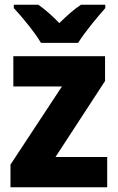

<svg xmlns="http://www.w3.org/2000/svg" viewBox="-20 -786 495 806"><path d="M152 -606H308C335 -650 390 -716 422 -752V-766H320C289 -746 262 -721 229 -689C198 -721 171 -745 141 -766H38V-752C72 -716 127 -649 152 -606ZM430 0V-127H213L421 -446V-550H36V-423H240L24 -95V0Z"/></svg>

Font: Noto Sans Lao SemiCondensed ExtraBold
Style: Regular
Weight: 800
Width: 4
Designer: Monotype Design Team
Foundry: Monotype Imaging Inc.
Version: Version 2.003